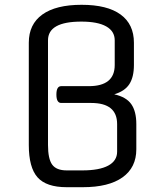

<svg xmlns="http://www.w3.org/2000/svg" viewBox="-20 -775 668 800"><path d="M325 5H258Q173 5 136.5 -36Q100 -77 100 -171V-597Q100 -674 156.5 -714.5Q213 -755 320 -755Q427 -755 482.5 -714.5Q538 -674 538 -597V-504Q538 -454 519 -424.5Q500 -395 456 -382Q506 -371 527 -341Q548 -311 548 -258V-153Q548 -77 490.5 -36Q433 5 325 5ZM360 -346H235Q215 -346 215 -381Q215 -416 235 -416H350Q458 -416 458 -504V-607Q458 -645 422.5 -665Q387 -685 319 -685Q180 -685 180 -607V-171Q180 -113 197.5 -89Q215 -65 258 -65H323Q394 -65 431 -85Q468 -105 468 -143V-258Q468 -346 360 -346Z"/></svg>

Font: Offside
Style: Regular
Weight: 400
Designer: Eduardo Rodriguez Tunni
Foundry: Eduardo Rodriguez Tunni
Version: Version 1.002; ttfautohint (v1.8.4.7-5d5b);gftools[0.9.23]